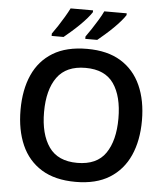

<svg xmlns="http://www.w3.org/2000/svg" viewBox="-62 -993 912 1057"><g transform="rotate(5 394.5 -464.5)"><path d="M730 -358Q730 -247 693 -164.5Q656 -82 582 -36Q508 10 395 10Q281 10 206.5 -36Q132 -82 95.5 -165Q59 -248 59 -359Q59 -470 95.5 -552Q132 -634 206.5 -679.5Q281 -725 396 -725Q508 -725 582 -679.5Q656 -634 693 -551.5Q730 -469 730 -358ZM189 -358Q189 -236 238.5 -165.5Q288 -95 395 -95Q503 -95 551.5 -165.5Q600 -236 600 -358Q600 -481 551.5 -550.5Q503 -620 396 -620Q289 -620 239 -550.5Q189 -481 189 -358ZM595 -929Q587 -916 570 -896Q553 -876 530.5 -854Q508 -832 485.5 -812.5Q463 -793 446 -779H380V-792Q394 -811 411 -837Q428 -863 444.5 -890Q461 -917 471 -939H595ZM409 -929Q401 -916 384 -896Q367 -876 344.5 -854Q322 -832 299.5 -812.5Q277 -793 260 -779H194V-792Q208 -811 225 -837Q242 -863 258 -890Q274 -917 285 -939H409Z"/></g></svg>

Font: Noto Sans Sundanese SemiBold
Style: Regular
Weight: 600
Version: Version 2.003